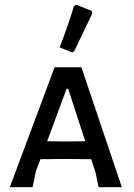

<svg xmlns="http://www.w3.org/2000/svg" viewBox="-20 -782 559 802"><path d="M290 -568 281 -563 229 -584Q261 -665 289 -757L299 -762L362 -737L366 -727ZM320 -501 489 0H392L379 -62L361 -117L249 -118L149 -117L130 -67L116 0H21L208 -501ZM256 -191 336 -192 265 -411H258L177 -192Z"/></svg>

Font: Alegreya Sans SC Medium
Style: Regular
Weight: 500
Designer: Juan Pablo del Peral
Foundry: Huerta Tipografica
Version: Version 2.001;PS 002.001;hotconv 1.0.88;makeotf.lib2.5.64775